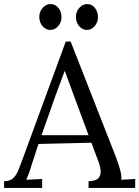

<svg xmlns="http://www.w3.org/2000/svg" viewBox="-26 -923 684 943"><path d="M-6 0V-33Q24 -33 40 -49Q56 -65 66.5 -93Q77 -121 91 -158L297 -719H321L544 -150Q552 -129 562 -96Q572 -63 570 -40Q587 -41 604 -42Q621 -43 638 -44V0H409V-33Q447 -34 459 -50Q471 -66 468 -88Q465 -110 458 -128L423 -222L163 -216L128 -109Q121 -85 115.5 -71Q110 -57 103 -40Q123 -41 142.5 -42Q162 -43 181 -44V0ZM178 -259H409L338 -450Q327 -481 315.5 -511.5Q304 -542 293 -573H291Q281 -545 270.5 -517Q260 -489 249 -460ZM221 -776Q199 -776 183 -794.5Q167 -813 167 -839Q167 -866 183.5 -884.5Q200 -903 222 -903Q245 -903 260.5 -884.5Q276 -866 276 -839Q276 -813 259.5 -794.5Q243 -776 221 -776ZM401 -776Q379 -776 363 -794.5Q347 -813 347 -839Q347 -866 363.5 -884.5Q380 -903 402 -903Q425 -903 440 -884.5Q455 -866 455 -839Q455 -813 439 -794.5Q423 -776 401 -776Z"/></svg>

Font: Lora
Style: Regular
Weight: 400
Designer: Olga Karpushina, Alexei Vanyashin (Cyrillic)
Foundry: Cyreal
Version: Version 3.005; ttfautohint (v1.8.4.7-5d5b)